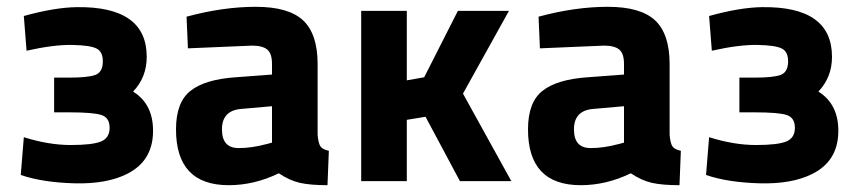

<svg xmlns="http://www.w3.org/2000/svg" viewBox="-20 -532 2521 564"><path d="M184 -304Q237 -304 259 -311.5Q281 -319 282 -349Q283 -379 264.5 -389Q246 -399 192 -400Q138 -401 58 -383L50 -485Q140 -510 205 -511Q411 -514 411 -365Q411 -305 371 -263Q432 -225 429.5 -141.5Q427 -58 353 -21Q293 9 199 6.5Q105 4 41 -18L50 -129Q123 -106 187.5 -106Q252 -106 277 -116.5Q302 -127 302 -156.5Q302 -186 278.5 -194Q255 -202 184 -202H139V-304Z M913 -344V-136Q915 -112 921 -102.5Q927 -93 946 -89L942 12Q891 12 860.5 5Q830 -2 799 -23Q727 12 652 12Q497 12 497 -152Q497 -232 540 -265.5Q583 -299 672 -305L779 -313V-344Q779 -375 765 -386.5Q751 -398 720 -398L532 -390L528 -483Q635 -512 731.5 -512Q828 -512 870.5 -472Q913 -432 913 -344ZM688 -212Q632 -207 632 -152Q632 -97 681 -97Q719 -97 764 -109L779 -113V-220Z M1175 -296 1226 -305 1325 -500H1475L1340 -257L1482 0H1331L1230 -189L1175 -180V0H1041V-500H1175Z M1947 -344V-136Q1949 -112 1955 -102.5Q1961 -93 1980 -89L1976 12Q1925 12 1894.5 5Q1864 -2 1833 -23Q1761 12 1686 12Q1531 12 1531 -152Q1531 -232 1574 -265.5Q1617 -299 1706 -305L1813 -313V-344Q1813 -375 1799 -386.5Q1785 -398 1754 -398L1566 -390L1562 -483Q1669 -512 1765.5 -512Q1862 -512 1904.5 -472Q1947 -432 1947 -344ZM1722 -212Q1666 -207 1666 -152Q1666 -97 1715 -97Q1753 -97 1798 -109L1813 -113V-220Z M2197 -304Q2250 -304 2272 -311.5Q2294 -319 2295 -349Q2296 -379 2277.5 -389Q2259 -399 2205 -400Q2151 -401 2071 -383L2063 -485Q2153 -510 2218 -511Q2424 -514 2424 -365Q2424 -305 2384 -263Q2445 -225 2442.5 -141.5Q2440 -58 2366 -21Q2306 9 2212 6.5Q2118 4 2054 -18L2063 -129Q2136 -106 2200.5 -106Q2265 -106 2290 -116.5Q2315 -127 2315 -156.5Q2315 -186 2291.5 -194Q2268 -202 2197 -202H2152V-304Z"/></svg>

Font: Titillium Web[RUS by Daymarius]
Style: Bold
Weight: 700
Designer: Cyrillization by Daymarius
Foundry: Cyrillization by Daymarius
Version: Version 1.002 September 11, 2018